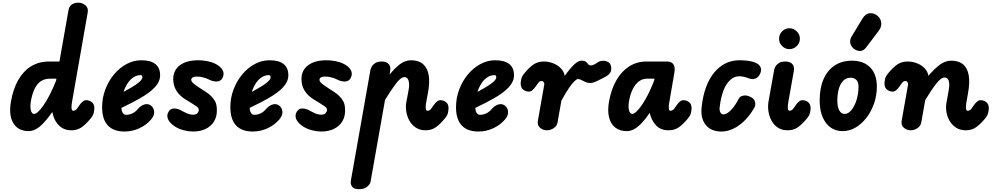

<svg xmlns="http://www.w3.org/2000/svg" viewBox="-20 -948 7232 1397"><path d="M204.5 -210.5Q198 -169.5 204.8 -144.2Q211.5 -119 228.5 -119Q240 -119 257.2 -134.5Q274.5 -150 296 -180.8Q317.5 -211.5 341 -256.8Q364.5 -302 388 -361L390.5 -375.5H342.5Q302 -375.5 274.2 -355Q246.5 -334.5 229.8 -297.5Q213 -260.5 204.5 -210.5ZM60 -210.5Q75.5 -299.5 112 -364.5Q148.5 -429.5 205.2 -465Q262 -500.5 339 -500.5H412.5L478.5 -874.5Q484 -904.5 504.5 -916.5Q525 -928.5 548.5 -928.5Q578 -928.5 601.2 -909.8Q624.5 -891 618 -856.5L504.5 -209Q500.5 -186 500.2 -171Q500 -156 503.2 -149Q506.5 -142 512.5 -142Q520.5 -142 527.5 -146Q534.5 -150 538 -154L559 -184Q569 -198.5 581.2 -208.8Q593.5 -219 606.5 -219Q630 -219 648.2 -204.8Q666.5 -190.5 666.5 -161.5Q666.5 -148 662.2 -127.5Q658 -107 636.5 -82Q604 -43 573 -21.5Q542 0 499 0Q459 0 430.5 -18.2Q402 -36.5 385 -66Q368 -95.5 361.5 -129L361 -134Q308.5 -58.5 268.2 -26.2Q228 6 190 6Q111.5 6 76.8 -52.2Q42 -110.5 60 -210.5Z M886 9Q805 9 764 -36Q723 -81 723 -167.5Q723 -235.5 746.2 -297Q769.5 -358.5 809.5 -406.5Q849.5 -454.5 900.8 -482Q952 -509.5 1007.5 -509.5Q1076.5 -509.5 1110.8 -481.8Q1145 -454 1145 -400.5Q1145 -378 1135.8 -356.5Q1126.5 -335 1107.8 -314.2Q1089 -293.5 1061 -272.8Q1033 -252 995.5 -231Q972.5 -217.5 938 -199.8Q903.5 -182 863.5 -163Q864 -154.5 865.2 -147.8Q866.5 -141 868.5 -135.5Q872.5 -125.5 879.8 -119Q887 -112.5 897 -112.5Q920 -112.5 942.8 -123Q965.5 -133.5 982.5 -154.5Q1005 -180.5 1031.2 -188Q1057.5 -195.5 1079 -179.5Q1089.5 -172 1096.5 -157Q1103.5 -142 1101.2 -122.2Q1099 -102.5 1080 -79.5Q1045.5 -38.5 994 -14.8Q942.5 9 886 9ZM879 -279.5Q893 -287 906.5 -294.8Q920 -302.5 934 -310.5Q961.5 -326.5 979.5 -340Q997.5 -353.5 1006.8 -364.8Q1016 -376 1016 -385Q1016 -391.5 1013.2 -396.5Q1010.5 -401.5 1004 -401.5Q976 -401.5 952 -386.2Q928 -371 909.5 -343.5Q891 -316 879 -279.5Z M1383.5 9Q1354.5 9 1318.8 0.2Q1283 -8.5 1256 -25.5Q1214.5 -52 1202.5 -81Q1190.5 -110 1206.5 -135Q1221 -160.5 1250.8 -158.5Q1280.5 -156.5 1304 -141Q1313 -136 1336.8 -124.8Q1360.5 -113.5 1384.5 -113.5Q1406.5 -113.5 1416.2 -124.5Q1426 -135.5 1426 -146.5Q1426 -155 1423.5 -160.2Q1421 -165.5 1412.5 -172Q1398.5 -182 1377.5 -195.2Q1356.5 -208.5 1333 -222.5Q1287.5 -249.5 1264 -287.2Q1240.5 -325 1240.5 -372Q1240.5 -437 1289 -473.2Q1337.5 -509.5 1422 -509.5Q1451 -509.5 1483.5 -504Q1516 -498.5 1543.5 -485.5Q1583.5 -466.5 1599.2 -439Q1615 -411.5 1598 -379Q1585 -355.5 1556.8 -355Q1528.5 -354.5 1501 -369Q1484 -378 1459.8 -384.5Q1435.5 -391 1410 -391Q1392 -391 1381.8 -384.5Q1371.5 -378 1371.5 -368Q1371.5 -355.5 1385.8 -342.5Q1400 -329.5 1432 -309Q1453.5 -295 1477 -279.8Q1500.5 -264.5 1512.5 -252.5Q1532 -234 1545 -210.8Q1558 -187.5 1558 -143.5Q1558 -98 1536.8 -63.5Q1515.5 -29 1476.2 -10Q1437 9 1383.5 9Z M1819 9Q1738 9 1697 -36Q1656 -81 1656 -167.5Q1656 -235.5 1679.2 -297Q1702.5 -358.5 1742.5 -406.5Q1782.5 -454.5 1833.8 -482Q1885 -509.5 1940.5 -509.5Q2009.5 -509.5 2043.8 -481.8Q2078 -454 2078 -400.5Q2078 -378 2068.8 -356.5Q2059.5 -335 2040.8 -314.2Q2022 -293.5 1994 -272.8Q1966 -252 1928.5 -231Q1905.5 -217.5 1871 -199.8Q1836.5 -182 1796.5 -163Q1797 -154.5 1798.2 -147.8Q1799.5 -141 1801.5 -135.5Q1805.5 -125.5 1812.8 -119Q1820 -112.5 1830 -112.5Q1853 -112.5 1875.8 -123Q1898.5 -133.5 1915.5 -154.5Q1938 -180.5 1964.2 -188Q1990.5 -195.5 2012 -179.5Q2022.5 -172 2029.5 -157Q2036.5 -142 2034.2 -122.2Q2032 -102.5 2013 -79.5Q1978.5 -38.5 1927 -14.8Q1875.5 9 1819 9ZM1812 -279.5Q1826 -287 1839.5 -294.8Q1853 -302.5 1867 -310.5Q1894.5 -326.5 1912.5 -340Q1930.5 -353.5 1939.8 -364.8Q1949 -376 1949 -385Q1949 -391.5 1946.2 -396.5Q1943.5 -401.5 1937 -401.5Q1909 -401.5 1885 -386.2Q1861 -371 1842.5 -343.5Q1824 -316 1812 -279.5Z M2316.5 9Q2287.5 9 2251.8 0.2Q2216 -8.5 2189 -25.5Q2147.5 -52 2135.5 -81Q2123.5 -110 2139.5 -135Q2154 -160.5 2183.8 -158.5Q2213.5 -156.5 2237 -141Q2246 -136 2269.8 -124.8Q2293.5 -113.5 2317.5 -113.5Q2339.5 -113.5 2349.2 -124.5Q2359 -135.5 2359 -146.5Q2359 -155 2356.5 -160.2Q2354 -165.5 2345.5 -172Q2331.5 -182 2310.5 -195.2Q2289.5 -208.5 2266 -222.5Q2220.5 -249.5 2197 -287.2Q2173.5 -325 2173.5 -372Q2173.5 -437 2222 -473.2Q2270.5 -509.5 2355 -509.5Q2384 -509.5 2416.5 -504Q2449 -498.5 2476.5 -485.5Q2516.5 -466.5 2532.2 -439Q2548 -411.5 2531 -379Q2518 -355.5 2489.8 -355Q2461.5 -354.5 2434 -369Q2417 -378 2392.8 -384.5Q2368.5 -391 2343 -391Q2325 -391 2314.8 -384.5Q2304.5 -378 2304.5 -368Q2304.5 -355.5 2318.8 -342.5Q2333 -329.5 2365 -309Q2386.5 -295 2410 -279.8Q2433.5 -264.5 2445.5 -252.5Q2465 -234 2478 -210.8Q2491 -187.5 2491 -143.5Q2491 -98 2469.8 -63.5Q2448.5 -29 2409.2 -10Q2370 9 2316.5 9Z M3076.5 0Q3035 0 3005.5 -19.5Q2976 -39 2958.8 -70Q2941.5 -101 2936 -136.8Q2930.5 -172.5 2936.5 -205L2953 -292.5Q2958.5 -322.5 2956.2 -343.8Q2954 -365 2945.2 -376Q2936.5 -387 2923 -387Q2897 -387 2861.5 -340.5Q2826 -294 2781.5 -221L2676 375.5Q2673 391.5 2652.2 410Q2631.5 428.5 2591.5 428.5Q2555.5 428.5 2542 410.2Q2528.5 392 2533 366L2675.5 -440.5Q2677 -449 2684.8 -463.2Q2692.5 -477.5 2710 -489Q2727.5 -500.5 2757.5 -500.5Q2792 -500.5 2808.2 -482Q2824.5 -463.5 2819 -432L2814.5 -405Q2850.5 -450 2888.8 -479.8Q2927 -509.5 2971 -509.5Q3025 -509.5 3057.2 -482.2Q3089.5 -455 3099 -402Q3108.5 -349 3093.5 -270.5L3082 -209Q3077.5 -186 3077.2 -171Q3077 -156 3080.2 -149Q3083.5 -142 3089.5 -142Q3098 -142 3105 -146Q3112 -150 3115 -154L3136.5 -184Q3146.5 -198.5 3158.8 -208.8Q3171 -219 3183.5 -219Q3207 -219 3225.2 -204.8Q3243.5 -190.5 3243.5 -161.5Q3243.5 -148 3239.5 -127.5Q3235.5 -107 3213.5 -82Q3181 -43 3150 -21.5Q3119 0 3076.5 0Z M3461 9Q3380 9 3339 -36Q3298 -81 3298 -167.5Q3298 -235.5 3321.2 -297Q3344.5 -358.5 3384.5 -406.5Q3424.5 -454.5 3475.8 -482Q3527 -509.5 3582.5 -509.5Q3651.5 -509.5 3685.8 -481.8Q3720 -454 3720 -400.5Q3720 -378 3710.8 -356.5Q3701.5 -335 3682.8 -314.2Q3664 -293.5 3636 -272.8Q3608 -252 3570.5 -231Q3547.5 -217.5 3513 -199.8Q3478.5 -182 3438.5 -163Q3439 -154.5 3440.2 -147.8Q3441.5 -141 3443.5 -135.5Q3447.5 -125.5 3454.8 -119Q3462 -112.5 3472 -112.5Q3495 -112.5 3517.8 -123Q3540.5 -133.5 3557.5 -154.5Q3580 -180.5 3606.2 -188Q3632.5 -195.5 3654 -179.5Q3664.5 -172 3671.5 -157Q3678.5 -142 3676.2 -122.2Q3674 -102.5 3655 -79.5Q3620.5 -38.5 3569 -14.8Q3517.5 9 3461 9ZM3454 -279.5Q3468 -287 3481.5 -294.8Q3495 -302.5 3509 -310.5Q3536.5 -326.5 3554.5 -340Q3572.5 -353.5 3581.8 -364.8Q3591 -376 3591 -385Q3591 -391.5 3588.2 -396.5Q3585.5 -401.5 3579 -401.5Q3551 -401.5 3527 -386.2Q3503 -371 3484.5 -343.5Q3466 -316 3454 -279.5Z M3959.5 0Q3931.5 0 3909.8 -18.2Q3888 -36.5 3893.5 -68.5L3940 -332Q3941 -337 3939.8 -341.8Q3938.5 -346.5 3936 -350.2Q3933.5 -354 3930 -356.2Q3926.5 -358.5 3922.5 -358.5Q3911.5 -358.5 3906 -354.5Q3900.5 -350.5 3897.5 -346.5L3876 -316.5Q3866 -302.5 3853.8 -292Q3841.5 -281.5 3828.5 -281.5Q3805.5 -281.5 3787 -296Q3768.5 -310.5 3768.5 -339.5Q3768.5 -353 3772.8 -373.5Q3777 -394 3798.5 -418.5Q3831 -457.5 3862.2 -479Q3893.5 -500.5 3936 -500.5Q3971.5 -500.5 4004.2 -487.8Q4037 -475 4060 -451.8Q4083 -428.5 4089 -396Q4127 -449.5 4157 -478Q4187 -506.5 4210 -506.5Q4233.5 -506.5 4243.5 -498Q4253.5 -489.5 4260 -480.8Q4266.5 -472 4279.5 -472Q4294 -472 4308.8 -481.5Q4323.5 -491 4331.5 -496Q4345.5 -505.5 4368.2 -506Q4391 -506.5 4409.2 -493.5Q4427.5 -480.5 4427.5 -450Q4427.5 -428.5 4417.2 -415.2Q4407 -402 4393 -394Q4379 -386 4367.5 -380Q4347.5 -369.5 4320.5 -356.8Q4293.5 -344 4276 -344Q4255.5 -344 4239.5 -351.2Q4223.5 -358.5 4210.2 -365.8Q4197 -373 4185 -373Q4176.5 -373 4160 -357.5Q4143.5 -342 4119.5 -307.2Q4095.5 -272.5 4064.5 -215L4037 -58.5Q4032 -30 4008 -15Q3984 0 3959.5 0Z M4556.5 -210.5Q4550 -169.5 4556.8 -144.2Q4563.5 -119 4580.5 -119Q4595.5 -119 4621 -146.5Q4646.5 -174 4677.5 -228Q4708.5 -282 4739.5 -361L4742.5 -375.5H4687.5Q4654 -375.5 4627.5 -355Q4601 -334.5 4583 -297.5Q4565 -260.5 4556.5 -210.5ZM4411.5 -210.5Q4427.5 -299.5 4465 -364.5Q4502.5 -429.5 4558.2 -465Q4614 -500.5 4683.5 -500.5H4833Q4867.5 -500.5 4880.5 -478.8Q4893.5 -457 4887 -421L4848 -193Q4846 -179.5 4845.8 -170Q4845.5 -160.5 4847 -154.2Q4848.5 -148 4851.2 -145Q4854 -142 4858 -142Q4866 -142 4873 -146Q4880 -150 4883.5 -154L4904.5 -184Q4914.5 -198.5 4926.8 -208.8Q4939 -219 4952 -219Q4975.5 -219 4993.8 -204.8Q5012 -190.5 5012 -161.5Q5012 -148 5007.8 -127.5Q5003.5 -107 4982 -82Q4949.5 -43 4918.5 -21.5Q4887.5 0 4844.5 0Q4786 0 4752.5 -37Q4719 -74 4708.5 -122.5L4707.5 -127Q4676 -80.5 4647.8 -51.2Q4619.5 -22 4593.5 -8Q4567.5 6 4541.5 6Q4489.5 6 4456.2 -20.2Q4423 -46.5 4411.2 -95.2Q4399.5 -144 4411.5 -210.5Z M5228.5 9Q5153 9 5114.2 -40Q5075.5 -89 5085.5 -172Q5094 -250.5 5117 -313Q5140 -375.5 5175.8 -419.2Q5211.5 -463 5257.8 -486.2Q5304 -509.5 5358.5 -509.5Q5396.5 -509.5 5425.5 -505.5Q5454.5 -501.5 5477.5 -491.5Q5487 -488 5499 -478.2Q5511 -468.5 5516.2 -451.8Q5521.5 -435 5510 -410Q5498.5 -385.5 5476.5 -376.5Q5454.5 -367.5 5429.5 -377.5Q5409.5 -385.5 5392 -389.2Q5374.5 -393 5358.5 -393Q5322 -393 5292.8 -366.2Q5263.5 -339.5 5244 -289.2Q5224.5 -239 5216.5 -168.5Q5213.5 -145.5 5221.2 -130.5Q5229 -115.5 5243 -115.5Q5267.5 -115.5 5297.8 -146.2Q5328 -177 5356 -231.5Q5364 -247.5 5388.8 -252.2Q5413.5 -257 5441.5 -242.5Q5469.5 -229 5473.8 -205.2Q5478 -181.5 5471.5 -170Q5426 -87 5361 -39Q5296 9 5228.5 9Z M5571 -205 5613 -440.5Q5614 -449 5621.8 -463.2Q5629.5 -477.5 5647 -489Q5664.5 -500.5 5694.5 -500.5Q5728.5 -500.5 5745 -482Q5761.5 -463.5 5756 -432L5716.5 -209.5Q5712.5 -186.5 5712 -171.5Q5711.5 -156.5 5714.8 -149.2Q5718 -142 5724 -142Q5732 -142 5739 -146Q5746 -150 5749.5 -154L5770.5 -184Q5780.5 -198.5 5792.8 -208.8Q5805 -219 5818 -219Q5841.5 -219 5859.8 -204.8Q5878 -190.5 5878 -161.5Q5878 -148 5873.8 -127.5Q5869.5 -107 5848 -82Q5815.5 -43 5784.5 -21.5Q5753.5 0 5710.5 0Q5669 0 5640 -19.2Q5611 -38.5 5594 -69.5Q5577 -100.5 5571.5 -136.2Q5566 -172 5571 -205ZM5648.5 -666.5Q5648.5 -697 5670.5 -719.8Q5692.5 -742.5 5723 -742.5Q5752.5 -742.5 5776.2 -720.8Q5800 -699 5800 -666.5Q5800 -635 5777.2 -612.8Q5754.5 -590.5 5723 -590.5Q5693 -590.5 5670.8 -612.8Q5648.5 -635 5648.5 -666.5Z M6112.5 6Q6034 6 5989 -54.5Q5944 -115 5944 -218Q5944 -308 5972.5 -372.8Q6001 -437.5 6053.8 -472Q6106.5 -506.5 6178.5 -506.5Q6263.5 -506.5 6311.8 -457.2Q6360 -408 6360 -317.5Q6360 -253.5 6339.8 -195.2Q6319.5 -137 6284.8 -91.8Q6250 -46.5 6205.5 -20.2Q6161 6 6112.5 6ZM6072.5 -214Q6072.5 -170 6086.8 -144.5Q6101 -119 6125 -119Q6152 -119 6175 -147Q6198 -175 6212.2 -220.5Q6226.5 -266 6226.5 -318.5Q6226.5 -351 6210.8 -366.8Q6195 -382.5 6168.5 -382.5Q6139.5 -382.5 6117.8 -362.8Q6096 -343 6084.2 -305.2Q6072.5 -267.5 6072.5 -214ZM6199.5 -588.5Q6176.5 -602.5 6168.2 -628.8Q6160 -655 6176.5 -682.5L6253.5 -810Q6277.5 -850 6310.2 -851.8Q6343 -853.5 6366 -832Q6389.5 -811 6391.8 -781Q6394 -751 6375.5 -726.5L6283 -604Q6264.5 -579.5 6242.8 -577.5Q6221 -575.5 6199.5 -588.5Z M6606.5 0Q6578.5 0 6556.8 -18.2Q6535 -36.5 6540.5 -68.5L6587 -332Q6588 -337 6586.8 -341.8Q6585.5 -346.5 6583 -350.2Q6580.5 -354 6577 -356.2Q6573.5 -358.5 6569.5 -358.5Q6558.5 -358.5 6553 -354.5Q6547.5 -350.5 6544.5 -346.5L6523 -316.5Q6513 -302.5 6500.8 -292Q6488.5 -281.5 6475.5 -281.5Q6452.5 -281.5 6434 -296Q6415.5 -310.5 6415.5 -339.5Q6415.5 -353 6419.8 -373.5Q6424 -394 6445.5 -418.5Q6478 -457.5 6509.2 -479Q6540.5 -500.5 6583 -500.5Q6618.5 -500.5 6651.2 -488Q6684 -475.5 6706.8 -452.2Q6729.5 -429 6735.5 -396.5Q6780.5 -449.5 6819.5 -478Q6858.5 -506.5 6901 -506.5Q6955.5 -506.5 6987.2 -480Q7019 -453.5 7028.2 -401.2Q7037.5 -349 7023.5 -270.5L7011 -199.5Q7008 -179.5 7008.2 -166.8Q7008.5 -154 7011.8 -148Q7015 -142 7020.5 -142Q7028.5 -142 7035.8 -146Q7043 -150 7046 -154L7067 -184Q7077 -198.5 7089.5 -208.8Q7102 -219 7114.5 -219Q7138 -219 7156.2 -204.8Q7174.5 -190.5 7174.5 -161.5Q7174.5 -148 7170.2 -127.5Q7166 -107 7144.5 -82Q7112 -43 7081 -21.5Q7050 0 7007 0Q6966.5 0 6937.5 -18.5Q6908.5 -37 6890.8 -66.5Q6873 -96 6866.8 -130.5Q6860.5 -165 6866 -197L6883 -292.5Q6888.5 -322.5 6886.5 -342.8Q6884.5 -363 6875.8 -373.5Q6867 -384 6853 -384Q6827 -384 6791.8 -338.8Q6756.5 -293.5 6712 -220L6683.5 -58.5Q6678.5 -30 6654.8 -15Q6631 0 6606.5 0Z"/></svg>

Font: Edu VIC WA NT Hand Pre
Style: Regular
Weight: 400
Designer: Tina and Corey Anderson, Eben Sorkin, Mirko Velimirovic
Foundry: Google for Education
Version: Version 1.000